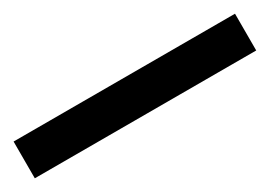

<svg xmlns="http://www.w3.org/2000/svg" viewBox="-17 -992 535 380"><g transform="rotate(-30 250.0 -802.0)"><path d="M503 -760H-3V-844H503Z"/></g></svg>

Font: Noto Sans Sundanese SemiBold
Style: Regular
Weight: 600
Version: Version 2.003